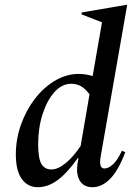

<svg xmlns="http://www.w3.org/2000/svg" viewBox="-20 -770 564 800"><path d="M137 10Q96 10 71 -24Q46 -58 46 -126Q46 -191 67.5 -251Q89 -311 125.5 -358.5Q162 -406 209.5 -434Q257 -462 308 -462Q338 -462 366 -453L405 -677L320 -710V-718L507 -750H510L400 -121Q390 -68 415 -68Q432 -68 451 -85.5Q470 -103 488 -142L502 -136Q474 -61 439.5 -25.5Q405 10 366 10Q327 10 311 -19.5Q295 -49 305 -100L307 -111H304Q260 -49 220 -19.5Q180 10 137 10ZM139 -169Q139 -110 152.5 -87Q166 -64 194 -64Q222 -64 254 -90.5Q286 -117 316 -162L353 -377Q335 -401 317 -411Q299 -421 277 -421Q238 -421 207 -386.5Q176 -352 157.5 -294.5Q139 -237 139 -169Z"/></svg>

Font: Spectral Medium
Style: Italic
Weight: 500
Italic angle: -10°
Designer: Jean-Baptiste Levee
Foundry: Production Type
Version: Version 2.001